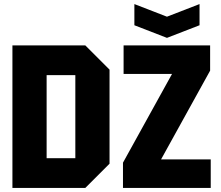

<svg xmlns="http://www.w3.org/2000/svg" viewBox="-20 -923 1083 943"><path d="M209 -146H350V-554H209ZM41 0V-700H399L518 -581V-119L399 0ZM584 0V-124L825 -560H587V-700H1012V-576L771 -140H1015V0ZM960 -903V-799L800 -737L640 -799V-903L800 -841Z"/></svg>

Font: Tektur SemiCondensed
Style: Bold
Weight: 700
Width: 4
Designer: Adam Jagosz
Foundry: Adam Jagosz
Version: Version 1.005;gftools[0.9.30]